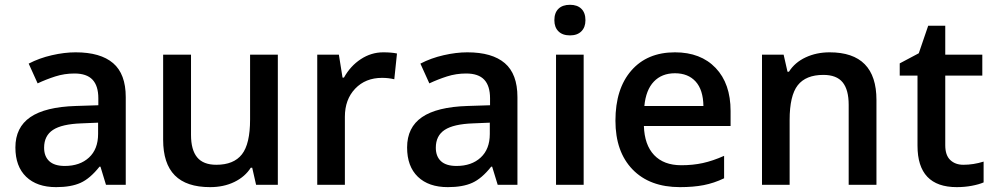

<svg xmlns="http://www.w3.org/2000/svg" viewBox="-20 -767 4129 797"><path d="M419.9 0 397 -75.2H393.1Q354 -25.9 314.5 -8.1Q274.9 9.8 212.9 9.8Q133.3 9.8 88.6 -33.2Q43.9 -76.2 43.9 -154.8Q43.9 -238.3 106 -280.8Q168 -323.2 294.9 -327.1L388.2 -330.1V-358.9Q388.2 -410.6 364 -436.3Q339.8 -461.9 289.1 -461.9Q247.6 -461.9 209.5 -449.7Q171.4 -437.5 136.2 -420.9L99.1 -502.9Q143.1 -525.9 195.3 -537.8Q247.6 -549.8 293.9 -549.8Q397 -549.8 449.5 -504.9Q502 -460 502 -363.8V0ZM249 -78.1Q311.5 -78.1 349.4 -113Q387.2 -147.9 387.2 -210.9V-257.8L317.9 -254.9Q236.8 -252 200 -227.8Q163.1 -203.6 163.1 -153.8Q163.1 -117.7 184.6 -97.9Q206.1 -78.1 249 -78.1Z M1043 0 1026.9 -70.8H1021Q997.1 -33.2 952.9 -11.7Q908.7 9.8 852.1 9.8Q753.9 9.8 705.6 -39.1Q657.2 -87.9 657.2 -187V-540H772.9V-207Q772.9 -145 798.3 -114Q823.7 -83 877.9 -83Q950.2 -83 984.1 -126.2Q1018.1 -169.4 1018.1 -271V-540H1133.3V0Z M1570.8 -549.8Q1605.5 -549.8 1627.9 -544.9L1616.7 -438Q1592.3 -443.8 1565.9 -443.8Q1497.1 -443.8 1454.3 -398.9Q1411.6 -354 1411.6 -282.2V0H1296.9V-540H1386.7L1401.9 -444.8H1407.7Q1434.6 -493.2 1477.8 -521.5Q1521 -549.8 1570.8 -549.8Z M2045.9 0 2022.9 -75.2H2019Q1980 -25.9 1940.4 -8.1Q1900.9 9.8 1838.9 9.8Q1759.3 9.8 1714.6 -33.2Q1669.9 -76.2 1669.9 -154.8Q1669.9 -238.3 1731.9 -280.8Q1793.9 -323.2 1920.9 -327.1L2014.2 -330.1V-358.9Q2014.2 -410.6 1990 -436.3Q1965.8 -461.9 1915 -461.9Q1873.5 -461.9 1835.4 -449.7Q1797.4 -437.5 1762.2 -420.9L1725.1 -502.9Q1769 -525.9 1821.3 -537.8Q1873.5 -549.8 1919.9 -549.8Q2022.9 -549.8 2075.4 -504.9Q2127.9 -460 2127.9 -363.8V0ZM1875 -78.1Q1937.5 -78.1 1975.3 -113Q2013.2 -147.9 2013.2 -210.9V-257.8L1943.8 -254.9Q1862.8 -252 1825.9 -227.8Q1789.1 -203.6 1789.1 -153.8Q1789.1 -117.7 1810.5 -97.9Q1832 -78.1 1875 -78.1Z M2402.8 0H2288.1V-540H2402.8ZM2281.2 -683.1Q2281.2 -713.9 2298.1 -730.5Q2314.9 -747.1 2346.2 -747.1Q2376.5 -747.1 2393.3 -730.5Q2410.2 -713.9 2410.2 -683.1Q2410.2 -653.8 2393.3 -637Q2376.5 -620.1 2346.2 -620.1Q2314.9 -620.1 2298.1 -637Q2281.2 -653.8 2281.2 -683.1Z M2802.7 9.8Q2676.8 9.8 2605.7 -63.7Q2534.7 -137.2 2534.7 -266.1Q2534.7 -398.4 2600.6 -474.1Q2666.5 -549.8 2781.7 -549.8Q2888.7 -549.8 2950.7 -484.9Q3012.7 -419.9 3012.7 -306.2V-244.1H2652.8Q2655.3 -165.5 2695.3 -123.3Q2735.4 -81.1 2808.1 -81.1Q2856 -81.1 2897.2 -90.1Q2938.5 -99.1 2985.8 -120.1V-26.9Q2943.8 -6.8 2900.9 1.5Q2857.9 9.8 2802.7 9.8ZM2781.7 -462.9Q2727.1 -462.9 2694.1 -428.2Q2661.1 -393.6 2654.8 -327.1H2899.9Q2898.9 -394 2867.7 -428.5Q2836.4 -462.9 2781.7 -462.9Z M3618.2 0H3502.9V-332Q3502.9 -394.5 3477.8 -425.3Q3452.6 -456.1 3397.9 -456.1Q3325.2 -456.1 3291.5 -413.1Q3257.8 -370.1 3257.8 -269V0H3143.1V-540H3232.9L3249 -469.2H3254.9Q3279.3 -507.8 3324.2 -528.8Q3369.1 -549.8 3423.8 -549.8Q3618.2 -549.8 3618.2 -352.1Z M3979 -83Q4021 -83 4063 -96.2V-9.8Q4043.9 -1.5 4013.9 4.2Q3983.9 9.8 3951.7 9.8Q3788.6 9.8 3788.6 -162.1V-453.1H3714.8V-503.9L3793.9 -545.9L3833 -660.2H3903.8V-540H4057.6V-453.1H3903.8V-164.1Q3903.8 -122.6 3924.6 -102.8Q3945.3 -83 3979 -83Z"/></svg>

Font: f0_51262          
Style: Regular
Weight: 600
Foundry: Ascender Corporation
Version: Version 1.10